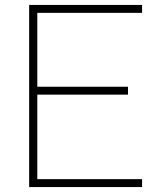

<svg xmlns="http://www.w3.org/2000/svg" viewBox="-20 -757 649 777"><path d="M98 0V-737H555V-705H131V-406H498V-374H131V-32H555V0Z"/></svg>

Font: Tomorrow ExtraLight
Style: Regular
Weight: 275
Designer: Tony de Marco, Monica Rizzolli
Foundry: Just in Type
Version: Version 2.002